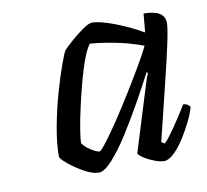

<svg xmlns="http://www.w3.org/2000/svg" viewBox="-56 -837 592 548"><g transform="rotate(-10 239.5 -562.5)"><path d="M189 -350Q171 -350 147.5 -363Q124 -376 105 -391.5Q86 -407 84 -414Q84 -453 93 -501.5Q102 -550 115 -595.5Q128 -641 139.5 -672.5Q151 -704 155 -710Q162 -718 180 -734Q198 -750 216 -762.5Q234 -775 243 -775Q266 -775 308 -759Q350 -743 388 -721L393 -775Q454 -775 454 -737Q454 -721 444 -675Q434 -629 417 -560Q400 -491 379 -405L388 -399Q397 -407 409.5 -424.5Q422 -442 435.5 -462.5Q449 -483 459 -500Q466 -500 471.5 -496.5Q477 -493 479 -489Q474 -471 462.5 -447.5Q451 -424 436.5 -401.5Q422 -379 406.5 -364.5Q391 -350 378 -350Q367 -350 351 -356Q335 -362 321.5 -370.5Q308 -379 306 -385L351 -530Q359 -555 365 -575.5Q371 -596 376 -606L372 -608Q353 -571 328 -526.5Q303 -482 277.5 -442Q252 -402 228.5 -376Q205 -350 189 -350ZM201 -409Q205 -409 222 -431Q239 -453 262 -487.5Q285 -522 308.5 -560Q332 -598 351.5 -631.5Q371 -665 380 -684Q342 -698 302.5 -706Q263 -714 227 -717Q218 -706 207.5 -678.5Q197 -651 187.5 -615.5Q178 -580 170 -544.5Q162 -509 157.5 -481Q153 -453 153 -442Q160 -430 177 -419.5Q194 -409 201 -409Z"/></g></svg>

Font: Texturina 72pt 72pt Regular
Style: Italic
Weight: 400
Italic angle: -11°
Designer: Guillermo Torres Carreño
Foundry: Omnibus-Type
Version: Version 1.002; ttfautohint (v1.8.3)